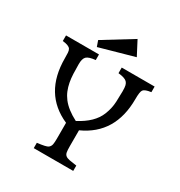

<svg xmlns="http://www.w3.org/2000/svg" viewBox="-218 -1112 1183 1261"><g transform="rotate(30 373.5 -481.0)"><path d="M641.1 -612.8Q641.1 -348.6 422.9 -250V-129.4Q422.9 -101.1 425.5 -85.2Q428.2 -69.3 438.5 -61Q448.7 -52.7 468.8 -48.8Q488.8 -44.9 523.4 -40.5V0H224.1V-40.5Q292 -48.3 305.2 -58.8Q318.4 -69.3 321.5 -85.2Q324.7 -101.1 324.7 -129.4V-250Q106 -346.2 106 -612.8Q106 -638.2 105 -654.8Q104 -671.4 97.7 -681.6Q85.4 -700.2 37.6 -704.6V-747.1H287.6V-704.6Q236.8 -699.7 220.2 -683.1Q204.1 -667 204.1 -626.2Q204.1 -585.4 205.6 -552.5Q207 -519.5 212.6 -489.7Q218.3 -460 229.2 -433.1Q240.2 -406.2 258.8 -381.8Q297.9 -331.5 374 -292.5Q484.9 -350.1 518.1 -433.1Q538.6 -483.9 540.8 -534.7Q543 -585.4 543 -615Q543 -644.5 539.3 -659.2Q535.6 -673.8 526.4 -683.1Q509.8 -699.7 460 -704.6V-747.1H709.5V-704.6Q663.1 -698.7 651.4 -682.6Q641.1 -668.5 641.1 -612.8ZM235.4 -826.2 456.1 -961.9 511.7 -855.5 251 -782.2Z"/></g></svg>

Font: Metamorphous
Style: Regular
Weight: 400
Designer: James Grieshaber
Foundry: James Grieshaber
Version: Version 1.001